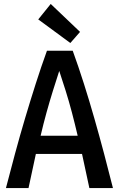

<svg xmlns="http://www.w3.org/2000/svg" viewBox="-20 -949 600 969"><path d="M10 0Q32 -85 56 -174Q80 -263 106.5 -352Q133 -441 160.5 -527Q188 -613 217 -693H347Q376 -613 403.5 -526.5Q431 -440 456.5 -350.5Q482 -261 505.5 -172.5Q529 -84 550 0H431L394 -172H161L124 0ZM185 -264H372Q358 -324 343 -381Q328 -438 311.5 -490.5Q295 -543 279 -591Q263 -542 246.5 -489Q230 -436 214.5 -380Q199 -324 185 -264ZM335 -732 173 -851 236 -929 384 -788Z"/></svg>

Font: Ubuntu Sans Mono Medium
Style: Regular
Weight: 500
Monospace: yes
Designer: Dalton Maag Ltd
Foundry: Dalton Maag Ltd
Version: Version 1.006